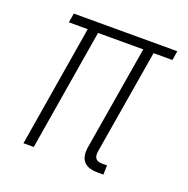

<svg xmlns="http://www.w3.org/2000/svg" viewBox="-101 -615 702 718"><g transform="rotate(20 250.0 -256.0)"><path d="M384 8H359Q344 8 330 4Q316 0 306.5 -10Q297 -20 294.5 -34.5Q292 -49 294 -64L364 -483H184L104 0H63L143 -483H68L74 -520H486L480 -483H405L335 -64Q334 -57 335 -50Q336 -43 340 -38Q344 -33 351 -31Q358 -29 366 -29H385Z"/></g></svg>

Font: Iosevka Extralight Oblique
Style: Regular
Weight: 200
Italic angle: -9°
Monospace: yes
Designer: Belleve Invis
Foundry: Belleve Invis
Version: Version 32.5.0; ttfautohint (v1.8.4)